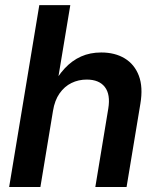

<svg xmlns="http://www.w3.org/2000/svg" viewBox="-20 -748 630 768"><path d="M191.9 -304.2 141.6 0H16.6L137.2 -727.5H261.2L206.1 -396H185.5Q209.5 -442.9 238.8 -474.4Q268.1 -505.9 304.2 -522Q340.3 -538.1 384.8 -538.1Q439.9 -538.1 479 -514.4Q518.1 -490.7 535.4 -445.1Q552.7 -399.4 541.5 -333L486.3 0H361.3L413.1 -313.5Q422.4 -370.1 399.4 -399.9Q376.5 -429.7 326.7 -429.7Q293.9 -429.7 265.9 -416Q237.8 -402.3 218.3 -374.5Q198.7 -346.7 191.9 -304.2Z"/></svg>

Font: Inter 24pt SemiBold
Style: Italic
Weight: 600
Italic angle: -9.3988°
Designer: Rasmus Andersson
Foundry: rsms
Version: Version 4.001;git-66647c0bb